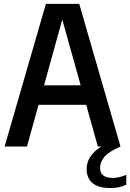

<svg xmlns="http://www.w3.org/2000/svg" viewBox="-20 -760 675 996"><path d="M4 0 218 -740H391L605 0H487.5L427 -216.5H180L120 0ZM208.5 -317.5H398.5L303 -658.5ZM553 215.5Q491 215.5 460.2 189.8Q429.5 164 429.5 117.5Q429.5 72.5 461 36.8Q492.5 1 569.5 -33.5L605 0Q541 28.5 520 55.5Q499 82.5 499 111Q499 163 566 163Q581 163 597.8 159.2Q614.5 155.5 635 147V198.5Q616 207 596 211.2Q576 215.5 553 215.5Z"/></svg>

Font: Encode Sans Condensed SemiBold
Style: Regular
Weight: 600
Width: 3
Designer: Multiple Designers
Foundry: Impallari Type
Version: Version 3.000; ttfautohint (v1.8.3) -l 8 -r 50 -G 200 -x 14 